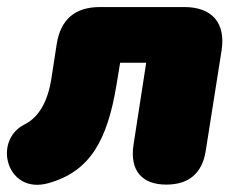

<svg xmlns="http://www.w3.org/2000/svg" viewBox="-24 -514 683 545"><path d="M448 10C512 10 550 -22 560 -86L605 -371C617 -449 578 -494 499 -494H260C189 -494 148 -459 137 -389L122 -292C112 -226 86 -181 46 -161C-46 -115 -5 39 113 6C232 -27 281 -116 307 -275L317 -336H391L355 -103C344 -31 378 10 448 10Z"/></svg>

Font: SN Pro Black
Style: Italic
Weight: 900
Italic angle: -9°
Designer: Tobias Whetton
Foundry: Supernotes
Version: Version 1.001;Glyphs 3.2 (3249)